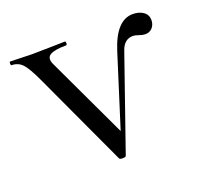

<svg xmlns="http://www.w3.org/2000/svg" viewBox="-83 -484 605 577"><g transform="rotate(-20 219.5 -195.5)"><path d="M394 -394Q414 -394 427.5 -384.5Q441 -375 441 -358Q441 -344 432.5 -334Q424 -324 409 -324Q401 -324 390 -328Q379 -332 372 -332Q344 -332 333 -300L229 -1Q228 3 218 3Q208 3 207 -1L67 -303Q47 -346 33.5 -360Q20 -374 0 -374Q-3 -374 -3 -380Q-3 -386 0 -386Q9 -386 32 -385Q55 -384 69 -384Q94 -384 128 -385Q162 -386 174 -386Q177 -386 177 -380Q177 -374 174 -374Q138 -374 123 -365.5Q108 -357 118 -335L240 -76L313 -307Q341 -394 394 -394Z"/></g></svg>

Font: Cormorant Infant
Style: Regular
Weight: 400
Designer: Christian Thalmann (Catharsis Fonts)
Version: Version 1.000;PS 002.000;hotconv 1.0.88;makeotf.lib2.5.64775